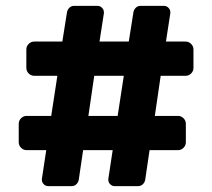

<svg xmlns="http://www.w3.org/2000/svg" viewBox="-20 -675 725 656"><path d="M476 -60 491 -162H588C595.3 -162 601.7 -164.7 607 -170C612.3 -175.3 615 -181.7 615 -189V-252C615 -259.3 612.3 -265.7 607 -271C601.7 -276.3 595.3 -279 588 -279H509L529 -416H614C621.3 -416 627.7 -418.7 633 -424C638.3 -429.3 641 -435.7 641 -443V-506C641 -513.3 638.3 -519.7 633 -525C627.7 -530.3 621.3 -533 614 -533H547L562 -630V-633C562 -639 559.8 -644.2 555.5 -648.5C551.2 -652.8 546 -655 540 -655H460C454 -655 448.8 -653 444.5 -649C440.2 -645 437.3 -640 436 -634L420 -533H320L335 -630V-633C335 -639 332.8 -644.2 328.5 -648.5C324.2 -652.8 319 -655 313 -655H233C227 -655 221.8 -653 217.5 -649C213.2 -645 210.3 -640 209 -634L193 -533H97C89.7 -533 83.3 -530.3 78 -525C72.7 -519.7 70 -513.3 70 -506V-443C70 -435.7 72.7 -429.3 78 -424C83.3 -418.7 89.7 -416 97 -416H176L155 -279H71C63.7 -279 57.3 -276.3 52 -271C46.7 -265.7 44 -259.3 44 -252V-189C44 -181.7 46.7 -175.3 52 -170C57.3 -164.7 63.7 -162 71 -162H138L123 -63V-61C123 -55 125.2 -49.8 129.5 -45.5C133.8 -41.2 139 -39 145 -39H224C230.7 -39 236.2 -41 240.5 -45C244.8 -49 247.7 -54 249 -60L264 -162H365L350 -63V-61C350 -55 352.2 -49.8 356.5 -45.5C360.8 -41.2 366 -39 372 -39H451C457.7 -39 463.2 -41 467.5 -45C471.8 -49 474.7 -54 476 -60ZM382 -279H282L302 -416H403Z"/></svg>

Font: Rubik
Style: Regular
Weight: 500
Designer: Hubert & Fischer
Foundry: Hubert & Fischer
Version: Version 1.100